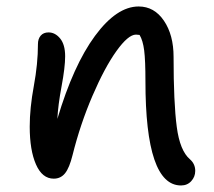

<svg xmlns="http://www.w3.org/2000/svg" viewBox="-20 -542 660 593"><path d="M539.1 30.8Q429.2 30.8 429.2 -291Q429.2 -355.5 425.3 -386.2Q421.4 -417 411.1 -434.1Q409.7 -434.1 405.8 -434.6Q401.9 -435.1 399.9 -435.1Q376 -435.1 339.6 -384.3Q303.2 -333.5 265.6 -246.1Q228 -158.7 204.1 -63Q194.3 -23.4 180.9 -6.8Q167.5 9.8 146 9.8Q110.4 9.8 91.1 -34.2Q71.8 -78.1 71.8 -150.9Q71.8 -208 84.5 -276.6Q97.2 -345.2 97.2 -405.8Q97.2 -421.9 105.7 -431.9Q114.3 -441.9 129.9 -441.9Q150.4 -441.9 165.8 -423.1Q181.2 -404.3 181.2 -368.2Q181.2 -334.5 170.2 -275.6Q159.2 -216.8 157.2 -174.8Q206.5 -340.3 273.4 -431.2Q340.3 -522 408.2 -522Q456.5 -522 486.3 -478Q516.1 -434.1 516.1 -366.2Q516.1 -224.6 525.9 -150.4Q535.6 -76.2 566.9 -49.8Q583 -35.6 583 -14.2Q583 3.9 570.8 17.3Q558.6 30.8 539.1 30.8Z"/></svg>

Font: Shantell Sans Irregular
Style: Regular
Weight: 400
Designer: Stephen Nixon, Anya Danilova, Shantell Martin
Foundry: Arrow Type
Version: Version 1.006;[9816181b4]